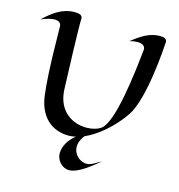

<svg xmlns="http://www.w3.org/2000/svg" viewBox="-135 -853 1123 1202"><g transform="rotate(15 426.5 -252.5)"><path d="M607 124C579 137 548 163 517 163C471 163 430 122 430 76C430 48 443 22 460 0C545 -37 634 -117 696 -207C777 -326 798 -666 800 -700C801 -722 782 -729 755 -729C688 -729 635 -693 577 -648C599 -654 616 -656 630 -656C683 -656 679 -620 679 -620C662 -458 625 -136 551 -81C529 -65 495 -55 457 -55C372 -55 271 -106 263 -246C259 -329 248 -669 251 -708C252 -728 229 -735 202 -735C122 -735 66 -693 4 -635C41 -651 70 -658 91 -658C118 -658 132 -647 134 -627C136 -591 134 -340 154 -182C175 -23 280 29 382 21C391 20 400 18 409 16C369 48 338 93 338 143C338 187 375 230 421 230C482 230 562 160 607 124Z"/></g></svg>

Font: Eagle Lake
Style: Regular
Weight: 400
Designer: Astigmatic (AOETI)
Foundry: Astigmatic (AOETI)
Version: Version 1.000